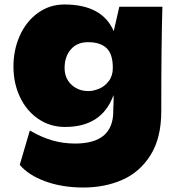

<svg xmlns="http://www.w3.org/2000/svg" viewBox="-20 -576 784 856"><path d="M512 -546H704Q699 -382 699 -80Q699 39 651.5 115Q604 191 526 225.5Q448 260 352 260Q257 260 182 232.5Q107 205 68 159L113 6Q167 37 215 50.5Q263 64 315 64Q485 64 485 -80Q485 -101 486 -110Q486 -116 486.5 -126Q487 -136 486 -152Q435 -10 270 -10Q203 -10 150.5 -46Q98 -82 69 -143.5Q40 -205 40 -279Q40 -355 69 -418.5Q98 -482 150 -519Q202 -556 267 -556Q436 -556 487 -437ZM483 -273Q483 -335 455 -361.5Q427 -388 372 -388Q324 -388 296 -356Q268 -324 268 -273Q268 -227 298.5 -198.5Q329 -170 374 -170Q397 -170 422 -180.5Q447 -191 465 -214.5Q483 -238 483 -273Z"/></svg>

Font: Mantou Sans
Style: Regular
Weight: 400
Designer: Mant0u / artakana
Foundry: Mant0u / artakana
Version: Version 1.001;October 22, 2023;FontCreator 14.0.0.2901 64-bi